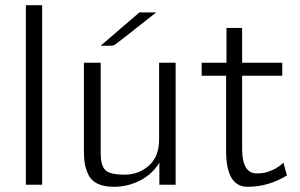

<svg xmlns="http://www.w3.org/2000/svg" viewBox="-20 -715 1160 743"><path d="M80.1 0V-694.8H143.1V0Z M304.7 -132.8V-472.2H369.6V-122.1Q369.6 -76.2 386.7 -57.6Q403.8 -39.1 461.4 -39.1Q517.6 -39.1 556.6 -74.5Q595.7 -109.9 595.7 -174.8V-472.2H659.7V0H596.7V-85.9Q570.8 -42 523.2 -17.1Q475.6 7.8 420.4 7.8Q381.3 7.8 356.4 -4.6Q331.5 -17.1 321 -41Q310.5 -64.9 307.6 -84.5Q304.7 -104 304.7 -132.8ZM369.6 -538.1 519.5 -667H584.5Q432.6 -546.9 424.8 -542Q418 -538.1 407.7 -538.1Z M760.3 -421.9V-472.2H856.4V-606.9H917V-472.2H1072.3V-421.9H917V-138.2Q917 -43.9 974.1 -43.9Q986.3 -43.9 997.3 -45.4Q1008.3 -46.9 1017.8 -50.5Q1027.3 -54.2 1034.7 -57.1Q1042 -60.1 1049.6 -64.9Q1057.1 -69.8 1061.3 -72.5Q1065.4 -75.2 1070.8 -80.1Q1076.2 -85 1077.1 -85L1090.3 -36.1Q1019.5 7.8 938 7.8Q855 7.8 855 -130.9V-421.9Z"/></svg>

Font: CMU Bright
Style: Roman
Weight: 500
Version: Version 0.7.0